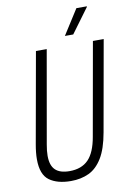

<svg xmlns="http://www.w3.org/2000/svg" viewBox="-96 -928 684 999"><g transform="rotate(-10 246.0 -428.5)"><path d="M197 12Q125 12 83 -18.5Q41 -49 41 -130Q41 -147 43 -167Q45 -187 49 -209L134 -686H191L105 -197Q102 -181 100.5 -166Q99 -151 99 -138Q99 -87 123.5 -63.5Q148 -40 198 -40Q262 -40 298 -77Q334 -114 348 -196L435 -686H492L407 -208Q392 -123 362.5 -75Q333 -27 291.5 -7.5Q250 12 197 12ZM296 -737 380 -869H435V-866L340 -737Z"/></g></svg>

Font: Archivo ExtraCondensed ExtraLight
Style: Italic
Weight: 250
Width: 2
Italic angle: -10°
Designer: Hector Gatti
Foundry: Omnibus-Type
Version: Version 2.001